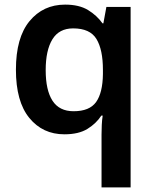

<svg xmlns="http://www.w3.org/2000/svg" viewBox="-20 -572 666 832"><path d="M420 11Q420 -8 421 -30Q422 -52 425 -71H419Q397 -37 359 -13.5Q321 10 259 10Q165 10 107 -61Q49 -132 49 -270Q49 -409 108 -480.5Q167 -552 262 -552Q323 -552 361.5 -528.5Q400 -505 424 -471H428L441 -542H546V240H420ZM299 -90Q368 -90 396.5 -130Q425 -170 426 -251V-269Q426 -357 398 -403Q370 -449 297 -449Q236 -449 207 -401.5Q178 -354 178 -268Q178 -181 207.5 -135.5Q237 -90 299 -90Z"/></svg>

Font: Noto Sans Hanifi Rohingya SemiBold
Style: Regular
Weight: 600
Version: Version 2.101